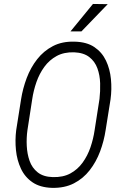

<svg xmlns="http://www.w3.org/2000/svg" viewBox="-20 -929 612 960"><path d="M532.7 -432.1 508.3 -279.3Q500 -224.1 480.5 -171.9Q460.9 -119.6 428.5 -77.9Q396 -36.1 349.4 -12.2Q302.7 11.7 239.7 10.3Q180.2 8.3 142.3 -17.6Q104.5 -43.5 84.7 -85.7Q64.9 -127.9 59.8 -178.2Q54.7 -228.5 61 -278.3L85.4 -432.6Q93.8 -486.3 113.5 -538.8Q133.3 -591.3 165.8 -632.8Q198.2 -674.3 244.6 -698.5Q291 -722.7 353.5 -720.7Q414.1 -719.2 452.1 -693.4Q490.2 -667.5 510 -625.7Q529.8 -584 534.7 -533.4Q539.6 -482.9 532.7 -432.1ZM453.1 -278.3 477.5 -434.6Q481.9 -472.2 480.7 -512.7Q479.5 -553.2 467 -587.4Q454.6 -621.6 426.5 -643.6Q398.4 -665.5 350.6 -667.5Q299.8 -668.9 263.2 -648.9Q226.6 -628.9 201.7 -594.7Q176.8 -560.5 162.1 -518.3Q147.5 -476.1 141.1 -433.1L117.2 -278.3Q111.8 -239.7 113.8 -199.7Q115.7 -159.7 127.9 -124.8Q140.1 -89.8 168.2 -67.4Q196.3 -44.9 243.7 -43.5Q295.4 -42 331.8 -61.8Q368.2 -81.5 393.1 -116Q418 -150.4 432.4 -192.6Q446.8 -234.9 453.1 -278.3ZM332.5 -772 444.8 -909.2 518.6 -908.2 387.2 -772Z"/></svg>

Font: Roboto Condensed Light
Style: Italic
Weight: 300
Italic angle: -12°
Designer: Christian Robertson
Foundry: Google
Version: Version 3.0; 2020